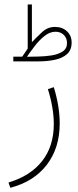

<svg xmlns="http://www.w3.org/2000/svg" viewBox="-20 -596 353 873"><path d="M81.1 -338.4Q86.4 -346.2 93.3 -356.4Q100.1 -366.7 106 -375V-575.7H125V-404.3Q146.5 -426.8 171.6 -450.2Q196.8 -473.6 230 -473.6Q263.2 -473.6 284.4 -453.9Q305.7 -434.1 305.7 -402.3Q305.7 -368.7 284.9 -350.1Q264.2 -331.5 229.7 -324.2Q195.3 -316.9 154.8 -316.9H40.5V-338.4ZM154.3 -338.9Q184.1 -339.4 214.1 -344Q244.1 -348.6 264.4 -361.6Q284.7 -374.5 284.7 -399.9Q284.7 -422.9 270 -437.3Q255.4 -451.7 232.4 -451.7Q206.5 -451.7 182.1 -432.1Q157.7 -412.6 137.5 -386Q117.2 -359.4 102.5 -337.9ZM26.9 257.8 18.6 233.9Q118.2 204.1 171.4 136.5Q224.6 68.8 224.6 -31.7Q224.6 -104.5 197.8 -190.9L224.6 -199.7Q251.5 -111.8 251.5 -34.7Q251.5 77.1 192.6 153.6Q133.8 230 26.9 257.8Z"/></svg>

Font: Vazirmatn UI Thin
Style: Regular
Weight: 100
Designer: Saber Rastikerdar
Foundry: Saber Rastikerdar
Version: Version 33.003